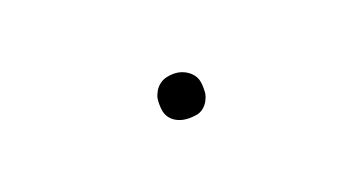

<svg xmlns="http://www.w3.org/2000/svg" viewBox="-23 -485 545 289"><g transform="rotate(-20 250.0 -340.5)"><path d="M250 -305Q241 -305 233.5 -308Q226 -311 221 -317Q216 -323 215 -331.5Q214 -340 215 -349Q216 -354 219 -359.5Q222 -365 227 -369Q232 -373 238 -374.5Q244 -376 250 -376Q259 -376 266.5 -372.5Q274 -369 279 -363Q284 -357 285 -348.5Q286 -340 285 -331Q284 -326 281 -320.5Q278 -315 273 -311Q268 -307 262 -306Q256 -305 250 -305Z"/></g></svg>

Font: Iosevka Curly Slab Thin
Style: Italic
Weight: 100
Italic angle: -9°
Monospace: yes
Designer: Belleve Invis
Foundry: Belleve Invis
Version: Version 22.1.2; ttfautohint (v1.8.4)